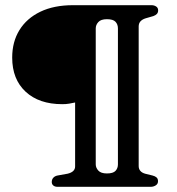

<svg xmlns="http://www.w3.org/2000/svg" viewBox="-20 -720 682 740"><path d="M434.5 -86.5V-610.5Q434.5 -626 425.2 -636Q416 -646 392 -646Q369 -646 359 -635Q349 -624 349 -610.5V-86.5Q349 -73.5 359 -62.5Q369 -51.5 392 -51.5Q416 -51.5 425.2 -61.5Q434.5 -71.5 434.5 -86.5ZM561 0H201.5Q191.5 0 185.5 -5Q179.5 -10 179.5 -18.5Q179.5 -28.5 185.5 -35Q191.5 -41.5 201.5 -43.5L240.5 -50.5Q255 -54 262.2 -61Q269.5 -68 269.5 -78.5V-325Q258 -322.5 246.5 -320.5Q235 -318.5 220 -318.5Q130.5 -318.5 78.8 -366.5Q27 -414.5 27 -498Q27 -559 55 -604.2Q83 -649.5 135.5 -674.8Q188 -700 261 -700H564Q574 -700 581.8 -695Q589.5 -690 589.5 -680Q589.5 -671.5 584.5 -666.2Q579.5 -661 571 -658L541.5 -649.5Q528.5 -645.5 521.5 -637.8Q514.5 -630 514.5 -618V-80Q514.5 -69 520.8 -61.5Q527 -54 539.5 -50.5L568 -43.5Q578 -41 583.5 -36Q589 -31 589 -21.5Q589 -11 580.2 -5.5Q571.5 0 561 0Z"/></svg>

Font: Fraunces Medium
Style: Regular
Weight: 500
Version: Version 1.000;[b76b70a41]